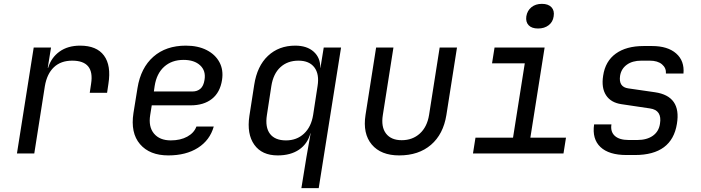

<svg xmlns="http://www.w3.org/2000/svg" viewBox="-20 -797 3640 997"><path d="M68 0 155 -550H245L228 -445H230Q246 -498 289 -529Q332 -560 396 -560Q482 -560 520 -508.5Q558 -457 543 -362L536 -315H446L453 -362Q472 -482 355 -482Q296 -482 260 -448Q224 -414 213 -350L158 0Z M854 10Q757 10 707 -48.5Q657 -107 673 -210L694 -340Q711 -445 776.5 -502.5Q842 -560 945 -560Q1008 -560 1053 -537Q1098 -514 1119.5 -474Q1141 -434 1133 -382Q1123 -317 1080.5 -283.5Q1038 -250 970 -250H768L760 -200Q750 -139 779.5 -103.5Q809 -68 867 -68Q917 -68 952.5 -87.5Q988 -107 1000 -140H1090Q1070 -69 1008 -29.5Q946 10 854 10ZM779 -322H980Q1004 -322 1020.5 -336Q1037 -350 1042 -382Q1050 -429 1019.5 -457.5Q989 -486 933 -486Q872 -486 832.5 -450.5Q793 -415 783 -350Z M1545 180 1571 20 1593 -105H1592Q1577 -50 1533 -20Q1489 10 1422 10Q1340 10 1300.5 -45.5Q1261 -101 1275 -195L1300 -356Q1315 -454 1371.5 -507Q1428 -560 1513 -560Q1574 -560 1609 -528.5Q1644 -497 1643 -445H1644L1661 -550H1751L1635 180ZM1465 -68Q1521 -68 1558.5 -103Q1596 -138 1606 -200L1629 -350Q1639 -412 1612.5 -447Q1586 -482 1530 -482Q1473 -482 1436 -448Q1399 -414 1389 -350L1366 -200Q1356 -136 1382 -102Q1408 -68 1465 -68Z M2053 10Q1958 10 1910.5 -46.5Q1863 -103 1878 -200L1933 -550H2023L1968 -200Q1958 -138 1984.5 -103.5Q2011 -69 2066 -69Q2122 -69 2160 -103.5Q2198 -138 2208 -200L2263 -550H2353L2298 -200Q2282 -100 2218 -45Q2154 10 2053 10Z M2436 0 2449 -82H2644L2705 -468H2535L2548 -550H2808L2734 -82H2919L2906 0ZM2774 -649Q2741 -649 2725 -666Q2709 -683 2713 -712Q2718 -742 2739.5 -759.5Q2761 -777 2794 -777Q2827 -777 2843.5 -759.5Q2860 -742 2855 -712Q2851 -683 2829 -666Q2807 -649 2774 -649Z M3233 8Q3142 8 3098 -33.5Q3054 -75 3065 -151H3155Q3149 -113 3172.5 -91.5Q3196 -70 3245 -70H3289Q3339 -70 3370 -92Q3401 -114 3407 -154Q3419 -225 3355 -234L3207 -256Q3152 -264 3127 -302.5Q3102 -341 3112 -404Q3123 -479 3177.5 -518.5Q3232 -558 3322 -558H3366Q3447 -558 3491 -519.5Q3535 -481 3529 -415H3438Q3440 -444 3417.5 -463Q3395 -482 3354 -482H3310Q3264 -482 3235 -461Q3206 -440 3200 -404Q3191 -345 3243 -338L3381 -318Q3519 -298 3495 -154Q3469 8 3277 8Z"/></svg>

Font: JetBrains Mono NL
Style: Italic
Weight: 400
Italic angle: -9°
Monospace: yes
Designer: Philipp Nurullin, Konstantin Bulenkov
Foundry: JetBrains
Version: Version 2.305; ttfautohint (v1.8.4.7-5d5b)